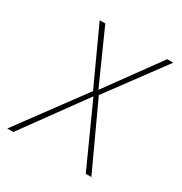

<svg xmlns="http://www.w3.org/2000/svg" viewBox="-148 -615 674 712"><g transform="rotate(30 188.5 -259.5)"><path d="M392 -519 213 -277 341 0H317L198 -263L7 0H-19L187 -279L77 -519H101L202 -293L366 -519Z"/></g></svg>

Font: Fira Sans Condensed Thin
Style: Italic
Weight: 250
Width: 3
Italic angle: -8°
Designer: Carrois Corporate & Edenspiekermann AG
Foundry: Carrois Corporate GbR & Edenspiekermann AG
Version: Version 4.203